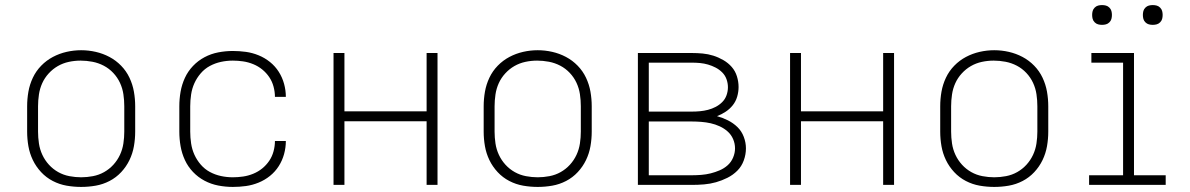

<svg xmlns="http://www.w3.org/2000/svg" viewBox="-20 -729 4690 757"><path d="M300 8Q271 8 242.5 3Q214 -2 188 -15.5Q162 -29 142 -50.5Q122 -72 109.5 -98Q97 -124 92 -152.5Q87 -181 87 -210V-310Q87 -339 92 -367.5Q97 -396 109.5 -422.5Q122 -449 142.5 -470Q163 -491 188.5 -504.5Q214 -518 242.5 -524.5Q271 -531 300 -531Q329 -531 357.5 -524.5Q386 -518 411.5 -504.5Q437 -491 457.5 -470Q478 -449 490.5 -422.5Q503 -396 508 -367.5Q513 -339 513 -310V-210Q513 -181 508 -152.5Q503 -124 490.5 -98Q478 -72 458 -50.5Q438 -29 412 -15.5Q386 -2 357.5 3Q329 8 300 8ZM300 -30Q323 -30 346.5 -34.5Q370 -39 390.5 -50.5Q411 -62 427 -79.5Q443 -97 453 -118.5Q463 -140 466.5 -163.5Q470 -187 470 -210V-310Q470 -334 466.5 -357.5Q463 -381 453 -402.5Q443 -424 426.5 -441.5Q410 -459 389 -470Q368 -481 344.5 -485.5Q321 -490 298 -490Q274 -490 251 -485Q228 -480 208 -468.5Q188 -457 172 -439.5Q156 -422 146.5 -401Q137 -380 133.5 -356.5Q130 -333 130 -310V-210Q130 -187 133.5 -163.5Q137 -140 147 -118.5Q157 -97 173 -79.5Q189 -62 209.5 -50.5Q230 -39 253.5 -34.5Q277 -30 300 -30Z M898 8Q869 8 840.5 2.5Q812 -3 786.5 -16.5Q761 -30 741 -51Q721 -72 709 -98Q697 -124 692 -152.5Q687 -181 687 -210V-310Q687 -339 692 -367.5Q697 -396 709 -422Q721 -448 741 -469Q761 -490 786.5 -503.5Q812 -517 840.5 -522.5Q869 -528 898 -528Q924 -528 949.5 -524.5Q975 -521 999.5 -511Q1024 -501 1044.5 -484.5Q1065 -468 1079 -446Q1093 -424 1100 -398.5Q1107 -373 1107 -347H1064Q1064 -367 1058.5 -387.5Q1053 -408 1041.5 -425Q1030 -442 1014 -455Q998 -468 978.5 -476Q959 -484 938.5 -487Q918 -490 898 -490Q874 -490 851 -485Q828 -480 807.5 -469Q787 -458 771.5 -440Q756 -422 746.5 -401Q737 -380 733.5 -356.5Q730 -333 730 -310V-210Q730 -187 733.5 -163.5Q737 -140 746.5 -119Q756 -98 771.5 -80Q787 -62 807.5 -51Q828 -40 851 -35Q874 -30 898 -30Q918 -30 938.5 -33Q959 -36 978.5 -44Q998 -52 1014 -65Q1030 -78 1041.5 -95Q1053 -112 1058.5 -132.5Q1064 -153 1064 -173H1107Q1107 -147 1100 -121.5Q1093 -96 1079 -74Q1065 -52 1044.5 -35.5Q1024 -19 999.5 -9Q975 1 949.5 4.5Q924 8 898 8Z M1295 0V-520H1338V-290H1662V-520H1705V0H1662V-251H1338V0Z M2100 8Q2071 8 2042.5 3Q2014 -2 1988 -15.5Q1962 -29 1942 -50.5Q1922 -72 1909.5 -98Q1897 -124 1892 -152.5Q1887 -181 1887 -210V-310Q1887 -339 1892 -367.5Q1897 -396 1909.5 -422.5Q1922 -449 1942.5 -470Q1963 -491 1988.5 -504.5Q2014 -518 2042.5 -524.5Q2071 -531 2100 -531Q2129 -531 2157.5 -524.5Q2186 -518 2211.5 -504.5Q2237 -491 2257.5 -470Q2278 -449 2290.5 -422.5Q2303 -396 2308 -367.5Q2313 -339 2313 -310V-210Q2313 -181 2308 -152.5Q2303 -124 2290.5 -98Q2278 -72 2258 -50.5Q2238 -29 2212 -15.5Q2186 -2 2157.5 3Q2129 8 2100 8ZM2100 -30Q2123 -30 2146.5 -34.5Q2170 -39 2190.5 -50.5Q2211 -62 2227 -79.5Q2243 -97 2253 -118.5Q2263 -140 2266.5 -163.5Q2270 -187 2270 -210V-310Q2270 -334 2266.5 -357.5Q2263 -381 2253 -402.5Q2243 -424 2226.5 -441.5Q2210 -459 2189 -470Q2168 -481 2144.5 -485.5Q2121 -490 2098 -490Q2074 -490 2051 -485Q2028 -480 2008 -468.5Q1988 -457 1972 -439.5Q1956 -422 1946.5 -401Q1937 -380 1933.5 -356.5Q1930 -333 1930 -310V-210Q1930 -187 1933.5 -163.5Q1937 -140 1947 -118.5Q1957 -97 1973 -79.5Q1989 -62 2009.5 -50.5Q2030 -39 2053.5 -34.5Q2077 -30 2100 -30Z M2495 0V-520H2708Q2729 -520 2750.5 -518Q2772 -516 2792.5 -509.5Q2813 -503 2832 -492Q2851 -481 2865 -465Q2879 -449 2885.5 -428Q2892 -407 2892 -386Q2892 -367 2886.5 -348Q2881 -329 2869 -314Q2857 -299 2841 -288.5Q2825 -278 2807 -271Q2829 -265 2850 -254.5Q2871 -244 2887.5 -228Q2904 -212 2912.5 -189.5Q2921 -167 2921 -144Q2921 -120 2912.5 -96.5Q2904 -73 2887 -56Q2870 -39 2848 -28Q2826 -17 2803 -10.5Q2780 -4 2756 -2Q2732 0 2708 0ZM2538 -289H2708Q2724 -289 2740 -290.5Q2756 -292 2771.5 -296Q2787 -300 2801.5 -307.5Q2816 -315 2827.5 -326.5Q2839 -338 2844.5 -353.5Q2850 -369 2850 -385Q2850 -401 2844.5 -416.5Q2839 -432 2827.5 -443.5Q2816 -455 2801.5 -462.5Q2787 -470 2771.5 -474.5Q2756 -479 2740 -480.5Q2724 -482 2708 -482H2538ZM2708 -38Q2726 -38 2745 -39.5Q2764 -41 2782 -45.5Q2800 -50 2817.5 -57.5Q2835 -65 2849 -77.5Q2863 -90 2870.5 -108Q2878 -126 2878 -144Q2878 -163 2870.5 -180.5Q2863 -198 2849 -210.5Q2835 -223 2817.5 -231Q2800 -239 2782 -243Q2764 -247 2745 -248.5Q2726 -250 2708 -250H2538V-38Z M3095 0V-520H3138V-290H3462V-520H3505V0H3462V-251H3138V0Z M3900 8Q3871 8 3842.5 3Q3814 -2 3788 -15.5Q3762 -29 3742 -50.5Q3722 -72 3709.5 -98Q3697 -124 3692 -152.5Q3687 -181 3687 -210V-310Q3687 -339 3692 -367.5Q3697 -396 3709.5 -422.5Q3722 -449 3742.5 -470Q3763 -491 3788.5 -504.5Q3814 -518 3842.5 -524.5Q3871 -531 3900 -531Q3929 -531 3957.5 -524.5Q3986 -518 4011.5 -504.5Q4037 -491 4057.5 -470Q4078 -449 4090.5 -422.5Q4103 -396 4108 -367.5Q4113 -339 4113 -310V-210Q4113 -181 4108 -152.5Q4103 -124 4090.5 -98Q4078 -72 4058 -50.5Q4038 -29 4012 -15.5Q3986 -2 3957.5 3Q3929 8 3900 8ZM3900 -30Q3923 -30 3946.5 -34.5Q3970 -39 3990.5 -50.5Q4011 -62 4027 -79.5Q4043 -97 4053 -118.5Q4063 -140 4066.5 -163.5Q4070 -187 4070 -210V-310Q4070 -334 4066.5 -357.5Q4063 -381 4053 -402.5Q4043 -424 4026.5 -441.5Q4010 -459 3989 -470Q3968 -481 3944.5 -485.5Q3921 -490 3898 -490Q3874 -490 3851 -485Q3828 -480 3808 -468.5Q3788 -457 3772 -439.5Q3756 -422 3746.5 -401Q3737 -380 3733.5 -356.5Q3730 -333 3730 -310V-210Q3730 -187 3733.5 -163.5Q3737 -140 3747 -118.5Q3757 -97 3773 -79.5Q3789 -62 3809.5 -50.5Q3830 -39 3853.5 -34.5Q3877 -30 3900 -30Z M4274 0V-38H4408V-482H4283V-520H4451V-38H4576V0ZM4525 -631Q4517 -631 4509.5 -633Q4502 -635 4496 -641Q4490 -647 4488 -654.5Q4486 -662 4486 -670Q4486 -678 4488 -685.5Q4490 -693 4496 -699Q4502 -705 4509.5 -707Q4517 -709 4525 -709Q4533 -709 4540.5 -707Q4548 -705 4554 -699Q4560 -693 4562 -685.5Q4564 -678 4564 -670Q4564 -662 4562 -654.5Q4560 -647 4554 -641Q4548 -635 4540.5 -633Q4533 -631 4525 -631ZM4325 -631Q4317 -631 4309.5 -633Q4302 -635 4296 -641Q4290 -647 4288 -654.5Q4286 -662 4286 -670Q4286 -678 4288 -685.5Q4290 -693 4296 -699Q4302 -705 4309.5 -707Q4317 -709 4325 -709Q4333 -709 4340.5 -707Q4348 -705 4354 -699Q4360 -693 4362 -685.5Q4364 -678 4364 -670Q4364 -662 4362 -654.5Q4360 -647 4354 -641Q4348 -635 4340.5 -633Q4333 -631 4325 -631Z"/></svg>

Font: Zed Sans Extralight Extended
Style: Regular
Weight: 200
Width: 7
Designer: Belleve Invis
Foundry: Belleve Invis
Version: Version 1.0.0; ttfautohint (v1.8.4)